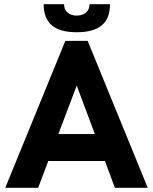

<svg xmlns="http://www.w3.org/2000/svg" viewBox="-20 -891 726 911"><path d="M290 -697H396L681 0H525L478 -127H209L161 0H5ZM430 -255 344 -485 257 -255ZM187 -871H284Q284 -845 301 -831Q318 -817 344 -817Q371 -817 388 -831.5Q405 -846 405 -871H502Q502 -803 462.5 -770.5Q423 -738 344 -738Q263 -738 225 -771.5Q187 -805 187 -871Z"/></svg>

Font: Hanken Grotesk ExtraBold
Style: Regular
Weight: 800
Designer: Alfredo Marco Pradil
Foundry: Hanken Design Co.
Version: Version 3.014